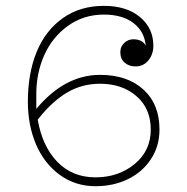

<svg xmlns="http://www.w3.org/2000/svg" viewBox="-20 -623 640 656"><path d="M478 -466.8Q473.6 -515.6 435.8 -544.4Q397.9 -573.2 335 -573.2Q265.6 -573.2 212.2 -534.7Q158.7 -496.1 131.3 -434.8Q104 -373.5 104 -301.8V-251Q201.2 -367.2 321.8 -367.2Q415 -367.2 470 -317.1Q524.9 -267.1 524.9 -180.2Q524.9 -123.5 495.6 -79.1Q466.3 -34.7 416.7 -10.7Q367.2 13.2 306.2 13.2Q237.3 13.2 184.1 -25.6Q130.9 -64.5 103 -129.9Q75.2 -195.3 75.2 -275.9Q75.2 -371.1 104.7 -444.3Q134.3 -517.6 193.6 -560.3Q252.9 -603 335 -603Q412.1 -603 458 -564.9Q503.9 -526.9 503.9 -466.8Q503.9 -437 486.8 -416.5Q469.7 -396 442.9 -396Q420.9 -396 406 -408.9Q391.1 -421.9 391.1 -444.8Q391.1 -464.4 404.8 -476.6Q418.5 -488.8 435.1 -488.8Q466.8 -488.8 478 -466.8ZM108.9 -213.9Q125 -122.1 176.3 -69.6Q227.5 -17.1 306.2 -17.1Q384.8 -17.1 439.9 -62.5Q495.1 -107.9 495.1 -180.2Q495.1 -252.4 446 -294.7Q397 -336.9 321.8 -336.9Q260.3 -336.9 209.7 -307.1Q159.2 -277.3 112.8 -219.2Z"/></svg>

Font: Compagnon Light
Style: Regular
Weight: 400
Designer: Juliette Duhe, Lea Pradine
Foundry: Velvetyne Type Foundry
Version: Version 1.000;PS 001.000;hotconv 1.0.88;makeotf.lib2.5.64775